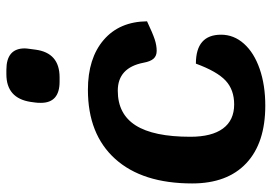

<svg xmlns="http://www.w3.org/2000/svg" viewBox="-148 -714 872 617"><g transform="rotate(-90 288.5 -406.0)"><path d="M7 -225Q7 -385 86 -472.5Q165 -560 308 -560Q409 -560 468 -509.5Q527 -459 528 -370Q490 -352 470.5 -345.5Q451 -339 433 -339Q417 -339 408 -349Q399 -359 395 -381Q379 -464 305 -464Q230 -464 193.5 -406.5Q157 -349 157 -231Q157 -162 183.5 -126Q210 -90 261 -90Q308 -90 337.5 -117.5Q367 -145 392 -213Q485 -213 485 -132Q485 -91 456 -58.5Q427 -26 375 -8Q323 10 257 10Q137 10 72 -51Q7 -112 7 -225ZM266 -711Q266 -723 267 -729L269 -744Q281 -822 358 -822H372Q441 -822 441 -763Q441 -758 439 -744L437 -729Q427 -651 348 -651H334Q266 -651 266 -711Z"/></g></svg>

Font: Krub
Style: Bold Italic
Weight: 700
Italic angle: -8°
Designer: Ekaluck Peanpanawate
Foundry: Cadson Demak Co.,Ltd.
Version: Version 1.000; ttfautohint (v1.6)